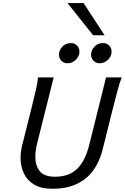

<svg xmlns="http://www.w3.org/2000/svg" viewBox="-20 -1193 797 1226"><path d="M657.2 -698.7H757.3Q745.6 -669.9 731.2 -617.4Q716.8 -564.9 698.2 -490.7L634.3 -234.4Q615.7 -160.6 575.4 -105Q535.2 -49.3 470.7 -18.6Q406.2 12.2 314 12.2Q242.7 12.2 198 -14.4Q153.3 -41 132.3 -85.9Q111.3 -130.9 111.3 -185.1Q111.3 -225.6 122.6 -269.5L178.2 -490.7Q196.3 -561.5 208.5 -615.7Q220.7 -669.9 222.7 -698.7H322.8L218.8 -284.2Q212.4 -260.3 209 -236.6Q205.6 -212.9 205.6 -190.9Q205.6 -137.2 233.2 -100.8Q260.7 -64.5 333 -64.5Q418.9 -64.5 471.4 -114Q523.9 -163.6 549.8 -268.1ZM692.4 -863.3Q692.4 -834.5 669.7 -811.8Q647 -789.1 615.7 -789.1Q592.3 -789.1 576.9 -805.4Q561.5 -821.8 561.5 -844.2Q561.5 -871.1 582.5 -894.5Q603.5 -918 638.2 -918Q662.1 -918 677.2 -901.9Q692.4 -885.7 692.4 -863.3ZM487.3 -863.3Q487.3 -834.5 464.6 -811.8Q441.9 -789.1 410.6 -789.1Q387.2 -789.1 371.8 -805.4Q356.4 -821.8 356.4 -844.2Q356.4 -871.1 377.4 -894.5Q398.4 -918 433.1 -918Q457 -918 472.2 -901.9Q487.3 -885.7 487.3 -863.3ZM411.1 -1173.3H513.7L647.9 -967.8H574.7Z"/></svg>

Font: Andika
Style: Italic
Weight: 400
Italic angle: -14°
Designer: Victor Gaultney, Annie Olsen, Julie Remington, Don Collingsworth, Eric Hays, Becca Hirsbrunner
Foundry: SIL International
Version: Version 6.101